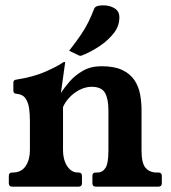

<svg xmlns="http://www.w3.org/2000/svg" viewBox="-20 -699 639 719"><path d="M26 0Q13 0 13 -13V-40Q13 -53 26 -53H28Q60 -53 76 -77Q92 -101 92 -136V-247Q92 -271 89 -293Q86 -315 75.5 -330.5Q65 -346 40 -348Q30 -349 30 -360V-390Q30 -400 42 -401Q106 -411 151 -431Q196 -451 214 -464Q219 -467 221 -467H222Q224 -467 224 -465L208 -350Q220 -370 240.5 -393.5Q261 -417 290.5 -434Q320 -451 360 -451Q408 -451 437.5 -437Q467 -423 483 -399.5Q499 -376 504.5 -346.5Q510 -317 510 -287V-136Q510 -87 525.5 -70Q541 -53 566 -53H573Q586 -53 586 -40V-13Q586 0 573 0H339Q326 0 326 -13V-40Q326 -53 339 -53H345Q364 -53 375 -70Q386 -87 386 -136V-287Q386 -329 373 -351.5Q360 -374 323 -374Q301 -374 279 -363Q257 -352 240.5 -334.5Q224 -317 216 -298V-136Q216 -101 231.5 -77Q247 -53 272 -53H274Q287 -53 287 -40V-13Q287 0 274 0ZM239 -509Q267 -545 283.5 -569.5Q300 -594 311 -616.5Q322 -639 333 -667Q337 -675 347 -677Q357 -679 366 -679Q391 -679 409 -668Q427 -657 427 -634Q427 -601 405.5 -574Q384 -547 354 -527Q324 -507 296 -495Q292 -494 288.5 -492Q285 -490 281 -490Q277 -490 272 -493Z"/></svg>

Font: Young Serif Light
Style: Regular
Weight: 300
Designer: Bastien Sozeau
Foundry: NBR — Bastien Sozeau
Version: Version 5.001